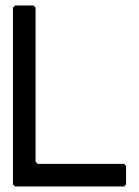

<svg xmlns="http://www.w3.org/2000/svg" viewBox="-20 -676 504 696"><path d="M34.7 -656.2H101.1L108.9 -648.4V-89.8L116.7 -82H430.2L437 -74.2V-7.8L430.2 0H34.7L26.9 -7.8V-648.4Z"/></svg>

Font: LaylaThuluth
Style: Regular
Weight: 400
Version: Version 2.0